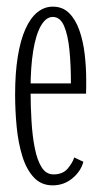

<svg xmlns="http://www.w3.org/2000/svg" viewBox="-20 -547 309 578"><path d="M138.5 11Q104 11 81.8 -13Q59.5 -37 47.2 -76.8Q35 -116.5 30.2 -165Q25.5 -213.5 25.5 -262.5Q25.5 -327 33.5 -376.5Q41.5 -426 56.5 -459.5Q71.5 -493 92.5 -510Q113.5 -527 139 -527Q169 -527 188.5 -507.2Q208 -487.5 219.2 -455Q230.5 -422.5 235 -383.5Q239.5 -344.5 239.5 -306.5Q239.5 -295.5 239.5 -285.2Q239.5 -275 239 -265H65.5V-296H193.5Q193.5 -351.5 189 -396.8Q184.5 -442 172.8 -469Q161 -496 139 -496Q118.5 -496 103.2 -469.5Q88 -443 80 -394.2Q72 -345.5 72 -278Q72 -229 74.8 -183Q77.5 -137 84.8 -100.8Q92 -64.5 105.5 -43.2Q119 -22 141 -22Q169 -22 183.8 -39.5Q198.5 -57 203.5 -73L231 -60Q223.5 -31.5 198 -10.2Q172.5 11 138.5 11Z"/></svg>

Font: Imbue Thin 10pt ExtraLight
Style: Regular
Weight: 250
Version: Version 1.102